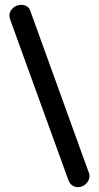

<svg xmlns="http://www.w3.org/2000/svg" viewBox="-20 -775 410 796"><path d="M19 -711Q19 -728 33.5 -741.5Q48 -755 68 -755Q81 -755 91.5 -748.5Q102 -742 106 -729L349 -57Q351 -53 351 -45Q351 -27 336.5 -13Q322 1 303 1Q290 1 279.5 -6.5Q269 -14 264 -27L21 -697Q19 -707 19 -711Z"/></svg>

Font: Dosis
Style: Regular
Weight: 400
Designer: Edgar Tolentino, Pablo Impallari, Igino Marini
Foundry: Edgar Tolentino, Pablo Impallari, Igino Marini
Version: Version 1.007;Glyphs 3.1.1 (3134)